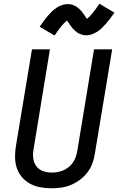

<svg xmlns="http://www.w3.org/2000/svg" viewBox="-20 -999 640 1027"><path d="M254 8Q224 8 194.5 2.5Q165 -3 140.5 -16.5Q116 -30 97.5 -51.5Q79 -73 70 -100Q61 -127 60.5 -157Q60 -187 65 -217L151 -735H247L160 -204Q155 -179 157.5 -155Q160 -131 173 -112Q186 -93 208.5 -84.5Q231 -76 255 -76Q255 -76 255.5 -76Q256 -76 256 -76Q271 -76 287 -78.5Q303 -81 318 -87.5Q333 -94 346.5 -104.5Q360 -115 369.5 -129Q379 -143 384.5 -158Q390 -173 393 -189L483 -735H580L487 -175Q483 -149 473.5 -123.5Q464 -98 447 -76Q430 -54 407 -37Q384 -20 358.5 -9.5Q333 1 306.5 4.5Q280 8 254 8ZM272 -809 192 -856Q204 -874 215 -888.5Q226 -903 236 -914.5Q246 -926 256.5 -936.5Q267 -947 281 -956.5Q295 -966 310.5 -971.5Q326 -977 341 -977Q351 -977 359 -975.5Q367 -974 376 -970Q385 -966 391 -962Q397 -958 404.5 -951Q412 -944 417 -937.5Q422 -931 426.5 -925Q431 -919 436 -911.5Q441 -904 445 -898Q460 -910 475.5 -929Q491 -948 512 -979L592 -931Q580 -914 569 -899.5Q558 -885 547.5 -873Q537 -861 526.5 -850.5Q516 -840 502.5 -831Q489 -822 473.5 -816Q458 -810 442 -810Q433 -810 424.5 -812Q416 -814 407.5 -817.5Q399 -821 392.5 -825.5Q386 -830 379 -836.5Q372 -843 366.5 -849.5Q361 -856 357 -862.5Q353 -869 347.5 -876.5Q342 -884 338 -889Q323 -877 307.5 -858Q292 -839 272 -809Z"/></svg>

Font: Iosevka Curly Medium Extended
Style: Italic
Weight: 500
Width: 7
Italic angle: -9°
Monospace: yes
Designer: Belleve Invis
Foundry: Belleve Invis
Version: Version 11.1.0; ttfautohint (v1.8.3)